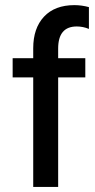

<svg xmlns="http://www.w3.org/2000/svg" viewBox="-20 -736 374 756"><path d="M330.1 -708Q301.3 -715.8 272.9 -715.8Q195.8 -715.8 153.3 -670.4Q110.8 -625 110.8 -545.9V-506.8H29.8V-431.2H110.8V0H209V-431.2H315.9V-506.8H209V-544.9Q209 -631.8 282.2 -631.8Q307.1 -631.8 330.1 -622.1Z"/></svg>

Font: FAU Chimera Medium
Style: Regular
Weight: 500
Version: Version 1.002;hotconv 1.0.117;makeotfexe 2.5.65602